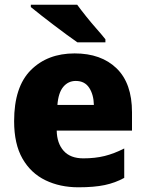

<svg xmlns="http://www.w3.org/2000/svg" viewBox="-20 -786 620 816"><path d="M297 -559Q410 -559 475.5 -495.5Q541 -432 541 -309V-231H221Q222 -177 250.5 -145Q279 -113 334 -113Q384 -113 424.5 -123Q465 -133 508 -155V-30Q470 -9 425 0.5Q380 10 313 10Q235 10 173 -20Q111 -50 75.5 -112Q40 -174 40 -271Q40 -417 111 -488Q182 -559 297 -559ZM302 -442Q270 -442 249 -417Q228 -392 224 -340H379Q378 -384 359 -413Q340 -442 302 -442ZM308 -766Q324 -744 346 -716.5Q368 -689 390.5 -663.5Q413 -638 428 -619V-606H309Q290 -619 263.5 -638.5Q237 -658 208 -680Q179 -702 153.5 -722Q128 -742 111 -756V-766Z"/></svg>

Font: Noto Sans Disp ExtBd
Style: Regular
Weight: 800
Designer: Monotype Design Team
Foundry: Monotype Imaging Inc.
Version: Version 2.000;GOOG;noto-source:20170915:90ef993387c0; ttfaut